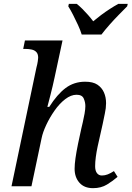

<svg xmlns="http://www.w3.org/2000/svg" viewBox="-20 -971 686 1001"><path d="M465 10Q419 10 394 -18.5Q369 -47 369 -91Q369 -114 373.5 -146Q378 -178 387 -222L404 -301Q407 -314 412 -335Q417 -356 421 -379Q425 -402 425 -418Q425 -438 416.5 -457.5Q408 -477 379 -477Q350 -477 320 -454Q290 -431 264.5 -394.5Q239 -358 221 -319.5Q203 -281 197 -251L144 0H40L170 -619Q175 -637 177 -651.5Q179 -666 179 -670Q179 -689 170 -699Q161 -709 146 -712.5Q131 -716 112 -716H101L110 -760H306L265 -569Q255 -522 243.5 -477.5Q232 -433 227 -414H237Q278 -479 322 -512Q366 -545 424 -545Q465 -545 488 -529.5Q511 -514 522 -489Q533 -464 533 -433Q533 -408 526.5 -378.5Q520 -349 515 -323L489 -207Q483 -179 479.5 -152.5Q476 -126 476 -104Q476 -81 485.5 -68.5Q495 -56 511 -56Q527 -56 542 -62Q557 -68 574 -79L593 -49Q569 -28 538 -9Q507 10 465 10ZM406 -791Q399 -814 386.5 -841Q374 -868 361 -893.5Q348 -919 336 -938L339 -951H380Q395 -939 410 -924Q425 -909 439.5 -892.5Q454 -876 466 -860Q485 -876 507 -892.5Q529 -909 553 -924.5Q577 -940 597 -951H646L643 -938Q624 -919 599.5 -894Q575 -869 551.5 -842.5Q528 -816 509 -791Z"/></svg>

Font: ET Text
Style: Italic
Weight: 470
Italic angle: -12°
Designer: Monotype Design Team
Foundry: Monotype Imaging Inc.
Version: Version 2.009